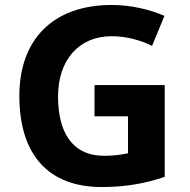

<svg xmlns="http://www.w3.org/2000/svg" viewBox="-20 -744 764 774"><path d="M361 -401V-275H496V-126C470 -121 443 -116 400 -116C268 -116 214 -215 214 -355C214 -502 298 -598 430 -598C491 -598 549 -581 593 -559L643 -680C583 -706 507 -724 431 -724C191 -724 58 -582 58 -358C58 -118 177 10 390 10C492 10 569 -6 644 -31V-401Z"/></svg>

Font: Noto Sans Gujarati
Style: Bold
Weight: 700
Designer: Jelle Bosma - Monotype Design Team, Universal Thirst
Foundry: Monotype Imaging Inc.
Version: Version 2.106